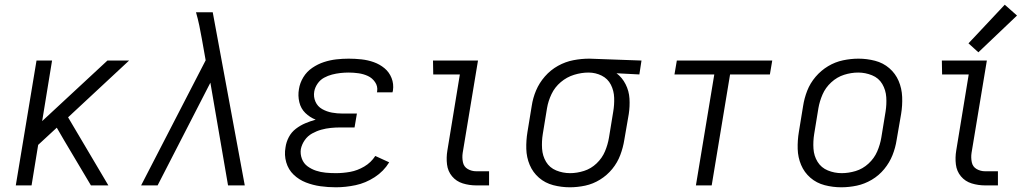

<svg xmlns="http://www.w3.org/2000/svg" viewBox="-20 -787 4360 815"><path d="M47 0H114L142 -172L221 -245L253 -190L366 0H440L269 -289L528 -530H436L159 -273L201 -530H135Z M579 0H649L873 -436L948 0H1019L883 -735H812Q820 -707 826 -678.5Q832 -650 837 -621L853 -531Z M1406 8Q1447 8 1489.5 -1Q1532 -10 1570.5 -35Q1609 -60 1632 -98L1573 -125Q1555 -97 1526 -80Q1497 -63 1466.5 -57.5Q1436 -52 1406 -52Q1384 -52 1362.5 -54Q1341 -56 1321.5 -62.5Q1302 -69 1285.5 -81Q1269 -93 1261.5 -113Q1254 -133 1257 -154Q1261 -174 1273.5 -192Q1286 -210 1305 -220.5Q1324 -231 1344 -236.5Q1364 -242 1384 -244Q1404 -246 1424 -246H1485L1495 -305H1434Q1411 -305 1389 -309Q1367 -313 1347.5 -324Q1328 -335 1319 -355.5Q1310 -376 1314 -399Q1317 -416 1328 -432Q1339 -448 1355.5 -457Q1372 -466 1389.5 -470.5Q1407 -475 1424.5 -477Q1442 -479 1460 -479Q1481 -479 1502 -476Q1523 -473 1541.5 -464.5Q1560 -456 1572 -438.5Q1584 -421 1581 -400Q1580 -398 1580 -395H1646Q1647 -399 1648 -403Q1652 -431 1642 -456Q1632 -481 1612 -497.5Q1592 -514 1567 -523Q1542 -532 1514.5 -535Q1487 -538 1460 -538Q1434 -538 1407.5 -535Q1381 -532 1355 -523.5Q1329 -515 1305.5 -499Q1282 -483 1267.5 -459Q1253 -435 1249 -409Q1244 -381 1250.5 -353.5Q1257 -326 1276 -307.5Q1295 -289 1320 -279Q1298 -273 1276.5 -264Q1255 -255 1236 -240.5Q1217 -226 1206 -205Q1195 -184 1192 -162Q1186 -129 1195 -98Q1204 -67 1226.5 -45.5Q1249 -24 1278.5 -12.5Q1308 -1 1340 3.5Q1372 8 1406 8Z M2002 0H2056V-60H2002Q1982 -60 1965.5 -69.5Q1949 -79 1945 -98.5Q1941 -118 1944 -138L2009 -530H1818L1819 -471H1932L1879 -148Q1874 -118 1877.5 -89Q1881 -60 1899 -38.5Q1917 -17 1944.5 -8.5Q1972 0 2002 0Z M2399 8Q2431 8 2464 1Q2497 -6 2527 -24.5Q2557 -43 2579 -70Q2601 -97 2613 -129Q2625 -161 2630 -193L2649 -303Q2654 -336 2652 -368.5Q2650 -401 2635.5 -429.5Q2621 -458 2597 -476L2694 -471L2703 -530L2482 -538H2481Q2448 -538 2414 -531.5Q2380 -525 2348.5 -507.5Q2317 -490 2293 -462.5Q2269 -435 2255.5 -403Q2242 -371 2237 -337L2219 -227Q2213 -191 2214 -155Q2215 -119 2228.5 -87Q2242 -55 2268 -32.5Q2294 -10 2328.5 -1Q2363 8 2399 8ZM2400 -52Q2369 -52 2341 -63.5Q2313 -75 2298 -100Q2283 -125 2281 -156Q2279 -187 2284 -218L2302 -328Q2307 -358 2321 -387.5Q2335 -417 2360.5 -438.5Q2386 -460 2417 -469.5Q2448 -479 2478 -479Q2508 -479 2534 -466Q2560 -453 2573 -427.5Q2586 -402 2587 -372Q2588 -342 2583 -313L2565 -203Q2560 -173 2548 -144.5Q2536 -116 2512.5 -93.5Q2489 -71 2459 -61.5Q2429 -52 2400 -52Z M2934 0H3001L3079 -471H3248L3258 -530H2853L2843 -471H3012Z M3551 8Q3584 8 3617 1Q3650 -6 3680.5 -24Q3711 -42 3733.5 -69.5Q3756 -97 3768.5 -128.5Q3781 -160 3786 -193L3805 -303Q3811 -339 3809.5 -375.5Q3808 -412 3794.5 -443.5Q3781 -475 3755 -497.5Q3729 -520 3694.5 -529Q3660 -538 3624 -538Q3592 -538 3558.5 -531Q3525 -524 3495 -506Q3465 -488 3442 -461Q3419 -434 3406.5 -402Q3394 -370 3389 -337L3371 -227Q3365 -191 3366 -155Q3367 -119 3380.5 -87Q3394 -55 3420 -32.5Q3446 -10 3480.5 -1Q3515 8 3551 8ZM3553 -52Q3522 -52 3494 -63.5Q3466 -75 3450.5 -100Q3435 -125 3433 -156Q3431 -187 3436 -218L3454 -328Q3459 -357 3471.5 -386Q3484 -415 3508.5 -437.5Q3533 -460 3563 -469.5Q3593 -479 3623 -479Q3653 -479 3681.5 -467.5Q3710 -456 3725 -430.5Q3740 -405 3742 -374.5Q3744 -344 3739 -313L3721 -203Q3716 -173 3703.5 -144Q3691 -115 3666.5 -92.5Q3642 -70 3612 -61Q3582 -52 3553 -52Z M4162 0H4216V-60H4162Q4142 -60 4125.5 -69.5Q4109 -79 4105 -98.5Q4101 -118 4104 -138L4169 -530H3978L3979 -471H4092L4039 -148Q4034 -118 4037.5 -89Q4041 -60 4059 -38.5Q4077 -17 4104.5 -8.5Q4132 0 4162 0ZM4133 -565 4297 -721 4245 -767 4091 -603Z"/></svg>

Font: Iosevka Sparkle Light
Style: Italic
Weight: 300
Italic angle: -9°
Designer: Belleve Invis
Foundry: Belleve Invis
Version: Version 4.5.0; ttfautohint (v1.8.3)